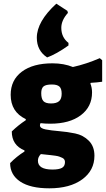

<svg xmlns="http://www.w3.org/2000/svg" viewBox="-20 -826 575 1043"><path d="M236 -514Q180 -551 180 -621Q180 -709 286 -806L346 -767L349 -756Q313 -716 313 -675Q313 -623 352 -593V-579Q286 -532 236 -514ZM265 -482Q327 -482 376 -462Q448 -478 522 -510L535 -499V-382Q509 -378 473 -376L471 -372Q480 -350 480 -324Q480 -246 419 -200Q358 -154 253 -154Q226 -154 200 -157Q197 -150 197 -145Q197 -129 227.5 -123Q258 -117 301.5 -113.5Q345 -110 388.5 -101Q432 -92 462.5 -61.5Q493 -31 493 20Q493 100 426.5 148.5Q360 197 248 197Q145 197 90 160.5Q35 124 35 60Q70 24 113 -3V-9Q44 -37 44 -112Q79 -146 120 -173V-179Q38 -218 38 -311Q38 -391 98.5 -436.5Q159 -482 265 -482ZM262 -367Q229 -367 216.5 -356.5Q204 -346 204 -320Q204 -289 216 -276.5Q228 -264 257 -264Q287 -264 301 -276.5Q315 -289 315 -317Q315 -345 302.5 -356Q290 -367 262 -367ZM186 47Q186 95 265 95Q300 95 316.5 86Q333 77 333 54Q333 47 329.5 41Q326 35 318.5 31.5Q311 28 303 25Q295 22 281.5 20Q268 18 258 17Q248 16 230 14Q212 12 202 11Q186 27 186 47Z"/></svg>

Font: Alegreya Sans SC Black
Style: Regular
Weight: 900
Designer: Juan Pablo del Peral
Foundry: Huerta Tipografica
Version: Version 2.007